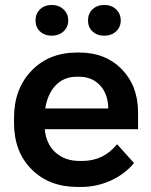

<svg xmlns="http://www.w3.org/2000/svg" viewBox="-20 -739 605 768"><path d="M332 -657.2Q332 -684.6 350.3 -701.9Q368.7 -719.2 397 -719.2Q425.8 -719.2 444.3 -701.7Q462.9 -684.1 462.9 -657.2Q462.9 -630.4 444.3 -613.3Q425.8 -596.2 397 -596.2Q368.2 -596.2 350.1 -613.3Q332 -630.4 332 -657.2ZM187 -596.2Q158.2 -596.2 140.1 -613.3Q122.1 -630.4 122.1 -657.2Q122.1 -684.6 140.4 -701.9Q158.7 -719.2 187 -719.2Q214.8 -719.2 233.9 -701.7Q252.9 -684.1 252.9 -657.2Q252.9 -630.4 234.1 -613.3Q215.3 -596.2 187 -596.2ZM291 8.8Q176.3 8.8 106.2 -61.8Q36.1 -132.3 36.1 -247.1V-267.1Q36.1 -383.3 106 -456.1Q175.8 -528.8 288.1 -528.8H297.9Q401.9 -528.8 467 -462.2Q532.2 -395.5 532.2 -289.1V-222.2H159.2V-221.2Q164.6 -163.1 201.9 -129.2Q239.3 -95.2 298.8 -95.2H309.1Q394 -95.2 448.2 -162.1L516.1 -86.9Q479.5 -42.5 423.1 -16.8Q366.7 8.8 304.2 8.8ZM161.1 -305.2H413.1V-308.1Q411.1 -365.2 379.2 -398.7Q347.2 -432.1 295.9 -432.1H287.1Q236.3 -432.1 203.4 -398.4Q170.4 -364.7 161.1 -305.2Z"/></svg>

Font: Fixel Text SemiBold
Style: Regular
Weight: 600
Width: 4
Designer: AlfaBravo + MacPaw
Foundry: Kyrylo Tkachov, Marchela Mozhyna, Serhii Makarenko, Maria Weinstein, Zakhar Kryvoshyya
Version: Version 1.211